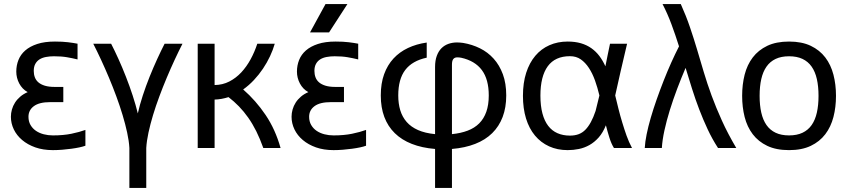

<svg xmlns="http://www.w3.org/2000/svg" viewBox="-20 -736 4222 955"><path d="M253.4 -529.3Q291 -529.3 318.6 -525.9Q346.2 -522.5 365.7 -518.6V-440.4Q339.8 -446.8 312.7 -451.4Q285.6 -456.1 248.5 -456.1Q227.1 -456.1 208.7 -452.6Q190.4 -449.2 177 -440.9Q163.6 -432.6 155.8 -418.5Q147.9 -404.3 147.9 -383.3Q147.9 -366.2 153.3 -351.6Q158.7 -336.9 170.9 -326.4Q183.1 -315.9 202.9 -309.8Q222.7 -303.7 251 -303.7H294.9V-228H229.5Q175.3 -228 148.4 -208Q121.6 -188 121.6 -155.3Q121.6 -131.8 131.8 -114.3Q142.1 -96.7 158.9 -85.2Q175.8 -73.7 197.8 -68.1Q219.7 -62.5 243.2 -62.5Q295.4 -62.5 335.4 -70.8Q375.5 -79.1 404.8 -89.8V-11.2Q393.1 -6.8 374.8 -2.9Q356.4 1 334.7 3.9Q313 6.8 289.3 8.8Q265.6 10.7 243.2 10.7Q194.3 10.7 155.8 -2.9Q117.2 -16.6 90.1 -39.6Q63 -62.5 48.6 -92.5Q34.2 -122.6 34.2 -155.3Q34.2 -173.3 39.3 -191.4Q44.4 -209.5 54.7 -225.6Q64.9 -241.7 80.6 -255.1Q96.2 -268.6 117.7 -277.8Q104 -285.2 93.5 -296.1Q83 -307.1 75.7 -320.8Q68.4 -334.5 64.7 -349.4Q61 -364.3 61 -379.9Q61 -410.6 71.8 -437.7Q82.5 -464.8 105.7 -485.1Q128.9 -505.4 165.3 -517.3Q201.7 -529.3 253.4 -529.3Z M623.5 0Q621.6 -34.7 612.5 -76.4Q603.5 -118.2 589.8 -163.6Q576.2 -209 558.8 -256.1Q541.5 -303.2 522.2 -349.1Q502.9 -395 482.9 -438.2Q462.9 -481.4 443.8 -518.6H532.7Q549.8 -485.4 569.1 -442.9Q588.4 -400.4 606.4 -354.2Q624.5 -308.1 639.9 -261Q655.3 -213.9 665.5 -171.9Q674.8 -213.9 690.2 -261Q705.6 -308.1 724.1 -354.2Q742.7 -400.4 762.2 -442.9Q781.7 -485.4 798.8 -518.6H887.7Q868.7 -481.4 848.6 -438.2Q828.6 -395 809.3 -349.1Q790 -303.2 772.5 -256.1Q754.9 -209 741.2 -163.6Q727.5 -118.2 718.5 -76.4Q709.5 -34.7 707.5 0V198.7H623.5Z M1047.4 0H963.4V-518.6H1047.4V-313Q1087.4 -313.5 1120.6 -330.6Q1153.8 -347.7 1180.2 -376Q1206.5 -404.3 1226.6 -441.2Q1246.6 -478 1259.8 -518.6H1346.7Q1337.9 -487.8 1323 -456.1Q1308.1 -424.3 1288.1 -394.5Q1268.1 -364.7 1243.2 -338.1Q1218.3 -311.5 1189.5 -291Q1252.4 -236.3 1301 -164.3Q1349.6 -92.3 1375.5 0H1289.6Q1273.4 -45.4 1254.9 -82.8Q1236.3 -120.1 1214.6 -150.9Q1192.9 -181.6 1168.5 -206.8Q1144 -231.9 1116.7 -252.9Q1099.6 -247.6 1082.5 -244.4Q1065.4 -241.2 1047.4 -240.7Z M1649.4 -529.3Q1687 -529.3 1714.6 -525.9Q1742.2 -522.5 1761.7 -518.6V-440.4Q1735.8 -446.8 1708.7 -451.4Q1681.6 -456.1 1644.5 -456.1Q1623 -456.1 1604.7 -452.6Q1586.4 -449.2 1573 -440.9Q1559.6 -432.6 1551.8 -418.5Q1543.9 -404.3 1543.9 -383.3Q1543.9 -366.2 1549.3 -351.6Q1554.7 -336.9 1566.9 -326.4Q1579.1 -315.9 1598.9 -309.8Q1618.7 -303.7 1647 -303.7H1690.9V-228H1625.5Q1571.3 -228 1544.4 -208Q1517.6 -188 1517.6 -155.3Q1517.6 -131.8 1527.8 -114.3Q1538.1 -96.7 1554.9 -85.2Q1571.8 -73.7 1593.8 -68.1Q1615.7 -62.5 1639.2 -62.5Q1691.4 -62.5 1731.4 -70.8Q1771.5 -79.1 1800.8 -89.8V-11.2Q1789.1 -6.8 1770.8 -2.9Q1752.4 1 1730.7 3.9Q1709 6.8 1685.3 8.8Q1661.6 10.7 1639.2 10.7Q1590.3 10.7 1551.8 -2.9Q1513.2 -16.6 1486.1 -39.6Q1459 -62.5 1444.6 -92.5Q1430.2 -122.6 1430.2 -155.3Q1430.2 -173.3 1435.3 -191.4Q1440.4 -209.5 1450.7 -225.6Q1460.9 -241.7 1476.6 -255.1Q1492.2 -268.6 1513.7 -277.8Q1500 -285.2 1489.5 -296.1Q1479 -307.1 1471.7 -320.8Q1464.4 -334.5 1460.7 -349.4Q1457 -364.3 1457 -379.9Q1457 -410.6 1467.8 -437.7Q1478.5 -464.8 1501.7 -485.1Q1524.9 -505.4 1561.3 -517.3Q1597.7 -529.3 1649.4 -529.3ZM1599.1 -715.8H1708L1616.7 -574.7H1522Z M2228 -68.8Q2272 -73.2 2306.2 -86.2Q2340.3 -99.1 2363.5 -122.3Q2386.7 -145.5 2398.9 -179.9Q2411.1 -214.4 2411.1 -261.2Q2411.1 -341.3 2376.7 -387.5Q2342.3 -433.6 2274.4 -448.7Q2270 -449.7 2264.4 -450.2Q2258.8 -450.7 2254.4 -450.7Q2241.7 -450.7 2234.9 -442.6Q2228 -434.6 2228 -414.1ZM2228 198.7H2144V4.9Q2078.6 -0.5 2028.3 -20.3Q1978 -40 1943.6 -73.7Q1909.2 -107.4 1891.6 -154.3Q1874 -201.2 1874 -261.2Q1874 -321.3 1890.6 -366.9Q1907.2 -412.6 1937.3 -445.1Q1967.3 -477.5 2009.3 -497.3Q2051.3 -517.1 2102.5 -524.4V-449.2Q2030.3 -433.6 1995.6 -387.9Q1960.9 -342.3 1960.9 -261.2Q1960.9 -220.7 1970.9 -187.5Q1981 -154.3 2002.7 -129.4Q2024.4 -104.5 2059.3 -89.1Q2094.2 -73.7 2144 -68.8V-402.8Q2144 -435.1 2152.6 -458.3Q2161.1 -481.4 2175.8 -496.1Q2190.4 -510.7 2210.4 -517.8Q2230.5 -524.9 2253.4 -524.9Q2260.7 -524.9 2268.3 -524.2Q2275.9 -523.4 2283.7 -522.5Q2328.1 -515.1 2367.2 -495.8Q2406.2 -476.6 2435.3 -444.3Q2464.4 -412.1 2481.2 -366.7Q2498 -321.3 2498 -261.2Q2498 -201.2 2480.2 -154.3Q2462.4 -107.4 2428.2 -73.7Q2394 -40 2343.5 -20.3Q2293 -0.5 2228 4.9Z M2991.2 -406.2Q2997.1 -433.6 3002.9 -464.4Q3008.8 -495.1 3014.2 -518.6H3099.1Q3081.1 -444.3 3066.9 -380.9Q3052.7 -317.4 3040 -261.2Q3047.9 -228 3056.4 -194.1Q3064.9 -160.2 3075 -127Q3085 -93.8 3096.4 -61.5Q3107.9 -29.3 3123.5 0H3033.7Q3021 -20 3011.2 -51Q3001.5 -82 2993.7 -112.8Q2979 -76.2 2957.8 -52.2Q2936.5 -28.3 2911.6 -14.4Q2886.7 -0.5 2859.1 5.1Q2831.5 10.7 2803.7 10.7Q2752.4 10.7 2711.2 -8.1Q2669.9 -26.9 2640.9 -61.8Q2611.8 -96.7 2596.4 -146.7Q2581.1 -196.8 2581.1 -259.3Q2581.1 -323.7 2597.2 -373.8Q2613.3 -423.8 2642.6 -458.5Q2671.9 -493.2 2712.9 -511.2Q2753.9 -529.3 2803.7 -529.3Q2840.3 -529.3 2869.6 -520.8Q2898.9 -512.2 2921.6 -496.1Q2944.3 -480 2961.4 -457.3Q2978.5 -434.6 2991.2 -406.2ZM2814.9 -456.5Q2741.2 -456.5 2704.6 -406.5Q2668 -356.4 2668 -260.3Q2668 -209.5 2678 -171.9Q2688 -134.3 2706.8 -109.9Q2725.6 -85.4 2752.9 -73.5Q2780.3 -61.5 2814.9 -61.5Q2839.4 -61.5 2858.2 -68.6Q2877 -75.7 2891.6 -90.6Q2906.2 -105.5 2918.9 -128.7Q2931.6 -151.9 2942.4 -184.1L2961.4 -261.2Q2952.1 -300.3 2939.5 -335.7Q2926.8 -371.1 2909.2 -397.9Q2891.6 -424.8 2868.9 -440.7Q2846.2 -456.5 2814.9 -456.5Z M3275.4 -715.8H3366.2Q3392.6 -657.2 3411.6 -601.3Q3430.7 -545.4 3447.3 -489.5Q3463.9 -433.6 3480.7 -377Q3497.6 -320.3 3519.5 -260.5Q3541.5 -200.7 3570.8 -136Q3600.1 -71.3 3642.1 0H3551.3Q3522.5 -44.4 3499.8 -93Q3477.1 -141.6 3457.8 -192.1Q3438.5 -242.7 3422.1 -294.7Q3405.8 -346.7 3390.1 -398.4Q3368.2 -347.2 3347.9 -293.5Q3327.6 -239.7 3311.5 -187.7Q3295.4 -135.7 3284.9 -87.6Q3274.4 -39.6 3272 0H3187Q3188.5 -29.3 3196.3 -67.9Q3204.1 -106.4 3216.8 -150.1Q3229.5 -193.8 3246.1 -241Q3262.7 -288.1 3281 -334.7Q3299.3 -381.3 3318.8 -424.8Q3338.4 -468.3 3357.4 -505.4Q3339.4 -562.5 3319.8 -615.2Q3300.3 -668 3275.4 -715.8Z M3671.4 -259.3Q3671.4 -315.4 3683.8 -364.5Q3696.3 -413.6 3724.1 -450.2Q3752 -486.8 3796.4 -508.1Q3840.8 -529.3 3904.8 -529.3Q3968.3 -529.3 4012.7 -508.1Q4057.1 -486.8 4085 -450.2Q4112.8 -413.6 4125.5 -364.5Q4138.2 -315.4 4138.2 -259.3Q4138.2 -203.1 4125.5 -154.1Q4112.8 -105 4085 -68.4Q4057.1 -31.7 4012.7 -10.5Q3968.3 10.7 3904.8 10.7Q3840.8 10.7 3796.4 -10.5Q3752 -31.7 3724.1 -68.4Q3696.3 -105 3683.8 -154.1Q3671.4 -203.1 3671.4 -259.3ZM3758.3 -259.3Q3758.3 -212.4 3766.6 -175.8Q3774.9 -139.2 3792.5 -114Q3810.1 -88.9 3837.9 -75.7Q3865.7 -62.5 3904.8 -62.5Q3943.8 -62.5 3971.7 -75.7Q3999.5 -88.9 4017.1 -114Q4034.7 -139.2 4043 -175.8Q4051.3 -212.4 4051.3 -259.3Q4051.3 -306.2 4043 -342.8Q4034.7 -379.4 4017.1 -404.5Q3999.5 -429.7 3971.7 -442.9Q3943.8 -456.1 3904.8 -456.1Q3865.7 -456.1 3837.9 -442.9Q3810.1 -429.7 3792.5 -404.5Q3774.9 -379.4 3766.6 -342.8Q3758.3 -306.2 3758.3 -259.3Z"/></svg>

Font: Arian AMU
Style: Regular
Weight: 400
Designer: Ruben Hakobyan (Tarumian)
Foundry: Ruben Hakobyan (Tarumian)
Version: Version 4.003